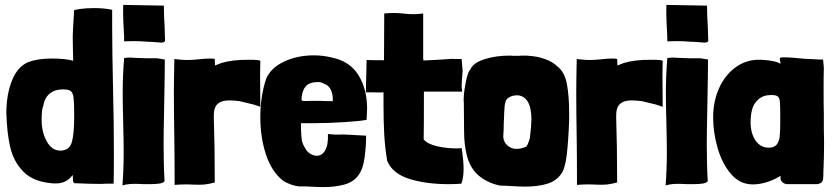

<svg xmlns="http://www.w3.org/2000/svg" viewBox="-20 -746 3404 784"><path d="M365 -713Q405 -713 438 -706V-638Q438 -543 442 -361Q445 -249 445 -122Q445 -35 444 4H416L390 5Q351 5 283 2Q278 -3 278 -9L277 -32L275 -29Q261 -12 245 -4.5Q229 3 208 3Q194 3 187 2H188Q114 -5 74.5 -46Q35 -87 21.5 -146Q8 -205 6 -285Q6 -360 29 -417.5Q52 -475 97 -493Q135 -507 192 -507Q247 -507 279 -498L278 -533Q277 -558 277 -597Q277 -617 282 -692V-703Q282 -706 308 -709.5Q334 -713 365 -713ZM150 -257Q150 -206 171 -168.5Q192 -131 226 -131Q263 -131 273 -164.5Q283 -198 283 -271Q283 -325 280.5 -346Q278 -367 269 -374Q260 -381 237 -381Q203 -381 182 -363Q161 -345 156 -310V-313Q150 -297 150 -257Z M650 -678Q650 -668 652 -642L654 -578Q649 -572 638 -572Q631 -572 619 -573.5Q607 -575 599 -575Q587 -575 561 -577Q551 -578 527 -578Q501 -578 487 -577Q487 -598 485 -632L484 -648Q482 -692 483 -726L649 -723Q649 -696 650 -678ZM651 -351 650 -295Q648 -203 648 -157Q648 -71 652 -6Q647 1 631.5 3.5Q616 6 589 6Q558 6 546 5Q507 3 480 11Q485 -56 485 -124Q485 -166 483 -248Q481 -316 481 -366Q481 -440 487 -509Q501 -511 511 -511Q520 -511 525 -510Q587 -507 622 -508L653 -503Q653 -451 651 -351Z M885 -489Q927 -502 994 -502Q1043 -502 1043 -497L1042 -445L1043 -310L1016 -319L958 -333Q934 -336 915 -336Q884 -336 868 -321Q852 -306 853 -269Q857 -146 857 -1Q831 6 814 7.5Q797 9 771 8Q761 7 739 7Q715 7 693 9Q693 -111 692 -169Q690 -299 690 -366Q690 -415 692 -505Q724 -501 742 -501Q768 -501 793 -504Q817 -507 840 -507Q857 -507 857 -504L858 -480V-479Q863 -480 870.5 -483.5Q878 -487 885 -489Z M1226 -141Q1234 -126 1247 -118Q1260 -110 1274 -110Q1295 -110 1308 -132.5Q1321 -155 1319 -199Q1348 -195 1381 -197L1475 -192Q1475 -147 1468.5 -101Q1462 -55 1444 -31Q1424 -3 1386.5 7.5Q1349 18 1299 18Q1280 18 1246 16Q1230 15 1199 15Q1168 11 1137 -7Q1089 -45 1066 -115Q1043 -185 1043 -267Q1043 -353 1067 -425Q1087 -470 1141 -495Q1195 -520 1261 -520Q1297 -520 1331 -512Q1408 -497 1443.5 -439.5Q1479 -382 1479 -302Q1479 -289 1477 -257Q1458 -252 1390 -247.5Q1322 -243 1263 -243H1209V-222Q1210 -189 1212.5 -173.5Q1215 -158 1226 -141ZM1280 -411Q1245 -411 1230 -395Q1215 -379 1212 -350Q1211 -346 1211 -341Q1211 -335 1217 -334Q1223 -333 1247 -334H1291L1321 -333H1334Q1337 -332 1338 -333Q1339 -334 1339 -337V-341Q1339 -362 1331.5 -378Q1324 -394 1311 -401L1307 -402Q1292 -411 1280 -411Z M1709 -499Q1761 -501 1801 -504L1815 -505Q1822 -506 1829.5 -505.5Q1837 -505 1842 -505H1865Q1869 -465 1869 -459Q1869 -454 1867 -428L1866 -417L1865 -395Q1865 -388 1867 -372H1711Q1711 -213 1710 -177Q1725 -158 1764 -149Q1803 -140 1845 -140L1866 -141V-132L1867 -128V-129Q1873 -87 1873 -54Q1873 -22 1864 4Q1838 6 1811 6Q1720 6 1651.5 -15.5Q1583 -37 1561 -89Q1552 -143 1549 -196.5Q1546 -250 1546 -319V-369Q1533 -368 1522.5 -368.5Q1512 -369 1504 -369H1474L1477 -501Q1504 -500 1548 -500L1549 -691Q1571 -693 1587 -693Q1603 -693 1625 -691L1632 -690Q1656 -688 1669 -688Q1688 -688 1708 -691V-509Z M2098 -518Q2104 -519 2123 -519Q2135 -519 2140 -518Q2175 -516 2206.5 -504.5Q2238 -493 2257 -474Q2286 -451 2295 -402Q2304 -353 2304 -288V-255Q2301 -170 2294 -112Q2287 -54 2270 -34Q2250 -6 2212.5 5Q2175 16 2125 16Q2106 16 2072 14Q2040 12 2023 12Q1970 2 1930 -33Q1899 -63 1887 -108.5Q1875 -154 1875 -211L1874 -325Q1871 -352 1880.5 -403Q1890 -454 1900 -461Q1911 -489 1957.5 -504Q2004 -519 2062 -519Q2067 -518 2098 -518ZM2038 -263 2037 -243Q2037 -218 2035 -188Q2036 -166 2052 -152Q2068 -138 2088 -138Q2108 -138 2128 -147Q2134 -150 2143 -180L2144 -185Q2150 -235 2150 -258Q2150 -282 2146 -301Q2141 -327 2126.5 -342Q2112 -357 2090 -357Q2086 -357 2074 -355Q2049 -347 2045 -333L2041 -317Q2040 -307 2039 -289.5Q2038 -272 2038 -263Z M2528 -489Q2570 -502 2637 -502Q2686 -502 2686 -497L2685 -445L2686 -310L2659 -319L2601 -333Q2577 -336 2558 -336Q2527 -336 2511 -321Q2495 -306 2496 -269Q2500 -146 2500 -1Q2474 6 2457 7.5Q2440 9 2414 8Q2404 7 2382 7Q2358 7 2336 9Q2336 -111 2335 -169Q2333 -299 2333 -366Q2333 -415 2335 -505Q2367 -501 2385 -501Q2411 -501 2436 -504Q2460 -507 2483 -507Q2500 -507 2500 -504L2501 -480V-479Q2506 -480 2513.5 -483.5Q2521 -487 2528 -489Z M2868 -678Q2868 -668 2870 -642L2872 -578Q2867 -572 2856 -572Q2849 -572 2837 -573.5Q2825 -575 2817 -575Q2805 -575 2779 -577Q2769 -578 2745 -578Q2719 -578 2705 -577Q2705 -598 2703 -632L2702 -648Q2700 -692 2701 -726L2867 -723Q2867 -696 2868 -678ZM2869 -351 2868 -295Q2866 -203 2866 -157Q2866 -71 2870 -6Q2865 1 2849.5 3.5Q2834 6 2807 6Q2776 6 2764 5Q2725 3 2698 11Q2703 -56 2703 -124Q2703 -166 2701 -248Q2699 -316 2699 -366Q2699 -440 2705 -509Q2719 -511 2729 -511Q2738 -511 2743 -510Q2805 -507 2840 -508L2871 -503Q2871 -451 2869 -351Z M3344 -464Q3343 -438 3343 -386Q3343 -316 3344 -281V-221L3345 -161Q3345 -102 3342 -40V-30Q3342 -14 3338 -5.5Q3334 3 3317 6H3190Q3167 -1 3167 -21V-28Q3142 -12 3112 -2.5Q3082 7 3054 7Q3001 7 2964.5 -36Q2928 -79 2910 -142.5Q2892 -206 2892 -266Q2892 -332 2916 -385.5Q2940 -439 2982 -470Q3024 -501 3075 -502Q3106 -502 3133 -497Q3160 -492 3167 -485Q3167 -490 3165 -498Q3163 -506 3166 -510Q3168 -512 3180 -512Q3198 -512 3227.5 -509.5Q3257 -507 3265 -506L3328 -503H3341Q3341 -498 3342.5 -486Q3344 -474 3344 -464ZM3119 -143Q3141 -143 3151 -155Q3161 -167 3163.5 -187Q3166 -207 3166 -247V-273Q3166 -316 3164.5 -331.5Q3163 -347 3155.5 -352.5Q3148 -358 3129 -358Q3097 -358 3077 -340.5Q3057 -323 3051 -298Q3045 -278 3045 -246Q3045 -202 3065 -172.5Q3085 -143 3119 -143Z"/></svg>

Font: Londrina Solid Black
Style: Regular
Weight: 900
Designer: Marcelo Magalhaes
Foundry: Marcelo Magalhães
Version: Version 1.002